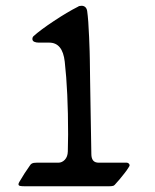

<svg xmlns="http://www.w3.org/2000/svg" viewBox="-20 -648 539 669"><path d="M83.5 -70.3Q86.9 -76.2 91.6 -78.6Q96.2 -81.1 106.9 -81.1H183.1Q196.3 -81.1 206.1 -91.6Q215.8 -102.1 216.3 -120.1Q216.3 -139.2 216.8 -148.9L217.3 -179.7Q217.3 -329.6 205.6 -433.1Q198.2 -499.5 151.4 -499.5H114.7Q106 -499.5 99.4 -502.4Q92.8 -505.4 92.8 -512.7Q92.8 -517.6 96.2 -521.5Q120.6 -543.5 167.7 -574.7Q214.8 -606 251.5 -624.5Q255.9 -627.9 264.2 -627.9Q272 -627.9 277.1 -623.3Q282.2 -618.7 283.7 -609.9Q288.1 -579.1 290.5 -518.6Q293 -458 293 -440.9Q293 -415 293.9 -372.1Q294.9 -329.1 295.4 -281.2Q298.3 -133.8 298.3 -111.3Q298.3 -96.7 304.4 -88.9Q310.5 -81.1 324.7 -81.1H421.9Q425.3 -81.1 428.5 -78.4Q431.6 -75.7 431.6 -71.8Q431.6 -69.8 427.7 -64Q421.4 -53.7 413.3 -43.7Q405.3 -33.7 396.5 -22.9Q397.5 -23.9 385.7 -10.7Q379.4 -2.4 375 -0.7Q370.6 1 359.9 1H65.9Q55.2 1 49.8 -0.2Q44.4 -1.5 44.4 -5.9Q44.4 -9.3 47.4 -14.2Q65.9 -45.9 83.5 -70.3Z"/></svg>

Font: David Libre
Style: Regular
Weight: 400
Version: Version 1.000